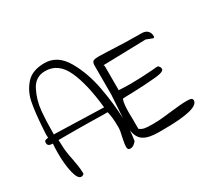

<svg xmlns="http://www.w3.org/2000/svg" viewBox="-146 -1003 1360 1248"><g transform="rotate(-30 534.0 -379.5)"><path d="M1022 -65Q1022 1 754 1H720Q647 1 610 -22Q573 -45 565 -103Q561 -59 556 -28Q533 1 510 1Q498 1 493.5 -5Q489 -11 489 -22Q489 -44 499 -90Q510 -132 510 -159Q510 -237 498 -278H467Q426 -278 360 -280L266 -281H131L133 -242Q133 -196 148 -127Q153 -99 157.5 -70.5Q162 -42 162 -19V-10Q152 0 141 0Q115 0 100 -61.5Q85 -123 85 -210Q85 -245 88 -279Q66 -280 58 -286.5Q50 -293 50 -307Q50 -318 56.5 -322Q63 -326 80 -328L79 -355L82 -401Q89 -514 103 -585Q117 -656 163 -708Q209 -760 301 -760Q398 -760 455.5 -661.5Q513 -563 537 -435Q561 -307 565 -194L576 -366V-581Q576 -606 586 -613.5Q596 -621 630 -621L698 -619Q826 -612 948 -612Q974 -612 989.5 -597Q1005 -582 1005 -556Q1005 -551 1002 -548Q999 -545 995 -546L948 -564L635 -556Q629 -556 628 -557Q632 -549 632 -543V-366Q678 -363 721 -363Q795 -363 884 -370Q893 -371 911.5 -372.5Q930 -374 932 -372Q938 -366 941 -361Q944 -356 945 -347Q948 -325 878.5 -318Q809 -311 693 -307Q654 -307 628 -305Q616 -275 616 -209L617 -150V-85Q633 -72 652 -68Q671 -64 714 -64Q759 -64 802.5 -69Q846 -74 854 -75Q938 -85 979 -85Q1003 -85 1012.5 -80.5Q1022 -76 1022 -65ZM494 -317Q475 -502 426 -607.5Q377 -713 279 -713Q206 -713 171.5 -645.5Q137 -578 130 -501Q123 -424 123 -328Z"/></g></svg>

Font: Indie Flower
Style: Regular
Weight: 400
Designer: Kimberly Geswein
Foundry: Kimberly Geswein
Version: Version 2.000